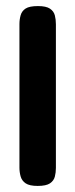

<svg xmlns="http://www.w3.org/2000/svg" viewBox="-20 -603 248 632"><path d="M104 9Q77 9 64.5 0.5Q52 -8 48 -22Q44 -36 44 -51V-524Q44 -539 48 -553Q52 -567 64.5 -575Q77 -583 105 -583Q132 -583 144.5 -574.5Q157 -566 160.5 -552.5Q164 -539 164 -523V-50Q164 -35 160.5 -21.5Q157 -8 144.5 0.5Q132 9 104 9Z"/></svg>

Font: Fredoka Expanded Medium
Style: Regular
Weight: 500
Width: 7
Designer: Ben Nathan
Foundry: Milena B. Brandão, Ben Nathan
Version: Version 2.001